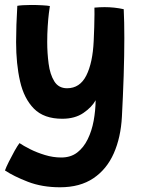

<svg xmlns="http://www.w3.org/2000/svg" viewBox="-32 -510 591 793"><path d="M216 263.5Q142 263.5 83.2 240.8Q24.5 218 -11.5 194Q-6.5 180 4.8 157.5Q16 135 28.2 113.2Q40.5 91.5 48.5 81Q64.5 92 92.2 106Q120 120 153.5 130.2Q187 140.5 221 140.5Q260 140.5 286.8 120Q313.5 99.5 330.2 65.2Q347 31 354.8 -11Q362.5 -53 363 -96Q347.5 -67.5 312.5 -43.5Q277.5 -19.5 225 -19.5Q149.5 -19.5 108.2 -61.2Q67 -103 50.8 -174.5Q34.5 -246 34.5 -336Q34.5 -370.5 35.8 -408Q37 -445.5 39.5 -486Q47.5 -487.5 63 -488.5Q78.5 -489.5 96.5 -489.5Q120 -489.5 142.8 -488.2Q165.5 -487 174 -485Q172.5 -477.5 169.8 -454.8Q167 -432 165 -400.8Q163 -369.5 163 -336.5Q163 -291 168.8 -247Q174.5 -203 192.2 -174.2Q210 -145.5 245 -145.5Q298 -145.5 324.5 -198.2Q351 -251 355 -341Q356.5 -368 357.2 -397.8Q358 -427.5 358.2 -450.2Q358.5 -473 358 -478.5Q380 -480.5 400 -480.5Q441 -480.5 479 -472Q481.5 -420.5 481.5 -353Q481.5 -282.5 478.8 -197.2Q476 -112 471.5 -28Q467 57.5 438 123.2Q409 189 353.8 226.2Q298.5 263.5 216 263.5Z"/></svg>

Font: Grandstander SemiBold
Style: Regular
Weight: 600
Designer: Tyler Finck
Foundry: Etcetera Type Co
Version: Version 1.200; ttfautohint (v1.8.3)